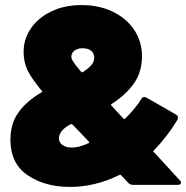

<svg xmlns="http://www.w3.org/2000/svg" viewBox="-20 -728 734 756"><path d="M693 -9Q693 -5 689.5 -2.5Q686 0 680 0H504Q493 0 485 -8L457 -38Q455 -41 450 -39Q355 8 255 8Q157 8 89 -38Q21 -84 21 -178Q21 -242 53.5 -286.5Q86 -331 143 -364Q149 -368 144 -371Q101 -423 87 -454.5Q73 -486 73 -524Q73 -574 101.5 -616Q130 -658 182 -683Q234 -708 301 -708Q369 -708 423 -682.5Q477 -657 508 -611Q539 -565 539 -506Q539 -444 507 -399Q475 -354 420 -319Q415 -316 419 -312Q434 -295 466 -261Q469 -257 473 -261Q517 -305 536 -338Q541 -346 548 -346Q553 -346 556 -344L673 -277Q685 -269 679 -257Q638 -189 586 -136Q582 -133 584 -131L610 -103L688 -18Q693 -13 693 -9ZM261 -505Q261 -497 268 -485.5Q275 -474 299 -446Q301 -442 306 -444Q328 -458 339.5 -471.5Q351 -485 351 -501Q351 -519 338.5 -528.5Q326 -538 305 -538Q285 -538 273 -528.5Q261 -519 261 -505ZM328 -164Q331 -165 331.5 -166.5Q332 -168 330 -170L297 -205L265 -238Q263 -240 258 -239Q212 -214 212 -183Q212 -167 226 -157Q240 -147 262 -147Q276 -147 289 -150Q308 -155 328 -164Z"/></svg>

Font: Barlow Black
Style: Regular
Weight: 900
Designer: Jeremy Tribby
Foundry: Tribby Type
Version: Version 1.422